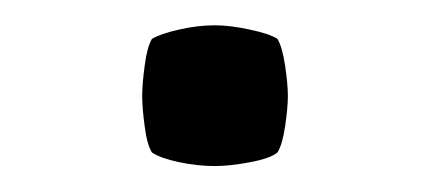

<svg xmlns="http://www.w3.org/2000/svg" viewBox="-20 -336 331 148"><path d="M89.6 -262Q89.6 -271 91.5 -285.2Q93.3 -299.5 97.1 -306Q103.7 -310 118 -313.2Q132.3 -316.5 145.5 -316.5Q157.3 -316.5 172.5 -313.2Q187.8 -310 193.9 -306Q197.7 -299.5 199.8 -285.2Q201.9 -271 201.9 -262Q201.9 -253 199.8 -238.8Q197.7 -224.5 193.9 -218.5Q188.7 -214 173 -211Q157.3 -208 145.5 -208Q132.3 -208 118 -211Q103.7 -214 97.1 -218.5Q93.3 -224.5 91.5 -238.8Q89.6 -253 89.6 -262Z"/></svg>

Font: Signika SC
Style: Regular
Weight: 300
Designer: Anna Giedryś
Foundry: Anna Giedryś
Version: Version 2.000